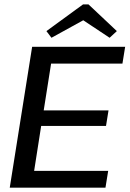

<svg xmlns="http://www.w3.org/2000/svg" viewBox="-20 -866 602 886"><path d="M194.2 -722.5 217.5 -691.7 364.2 -772.5 485.8 -691.7 519.2 -722.5 388.3 -845.8H363.3ZM25 0H466.7L479.2 -77.5H137.5L170 -285H469.2L480.8 -356.7H181.7L215.8 -572.5H545L557.5 -650H128.3Z"/></svg>

Font: Boon Medium
Style: Italic
Weight: 500
Italic angle: -9°
Designer: Sungsit Sawaiwan
Foundry: FontUni
Version: Version 3.0